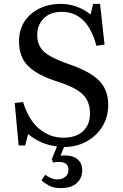

<svg xmlns="http://www.w3.org/2000/svg" viewBox="-20 -744 636 990"><path d="M291 226Q255 226 230 211.5Q205 197 194 186L213 157Q226 167 242.5 174Q259 181 277 181Q299 181 316 168.5Q333 156 333 131Q333 91 283 91Q267 91 254 94L247 77L274 11Q230 6 192 -11Q154 -28 125 -53L110 6H76L56 -213L99 -218Q127 -126 182 -80Q237 -34 306 -34Q372 -34 408 -67.5Q444 -101 444 -158Q444 -221 407 -257Q370 -293 283 -321Q207 -345 162 -374Q117 -403 97.5 -441Q78 -479 78 -531Q78 -589 105.5 -632Q133 -675 182 -699.5Q231 -724 295 -724Q338 -724 378.5 -708.5Q419 -693 447 -669L460 -724H496L519 -514L477 -508Q431 -683 298 -683Q239 -683 205.5 -649Q172 -615 172 -563Q172 -509 207.5 -477Q243 -445 330 -415Q443 -377 490.5 -329Q538 -281 538 -203Q538 -141 508 -92Q478 -43 426 -14.5Q374 14 310 14L292 59Q344 53 374 73Q404 93 404 135Q404 174 376 200Q348 226 291 226Z"/></svg>

Font: Literata 36pt
Style: Regular
Weight: 400
Designer: Latin by Veronika Burian and Jose Scaglione. Greek by Irene Vlachou. Cyrillic by Vera Evstafieva.
Foundry: TypeTogether
Version: Version 3.002